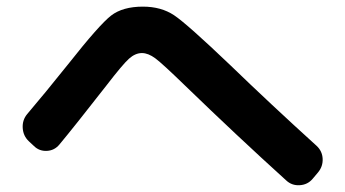

<svg xmlns="http://www.w3.org/2000/svg" viewBox="-20 -633 1040 579"><path d="M82 -193 67 -207Q50 -223 48.5 -247Q47 -271 62 -289Q114 -350 186 -440Q280 -559 315 -586Q350 -613 411 -613Q466 -613 505 -587Q544 -561 675 -436Q796 -319 935 -193Q952 -177 953 -154Q954 -131 939 -113L923 -94Q908 -76 884 -74.5Q860 -73 843 -89Q695 -223 539 -374Q470 -441 448.5 -457Q427 -473 408 -473Q388 -473 369 -456Q350 -439 300 -374Q204 -251 159 -197Q144 -179 121 -178Q98 -177 82 -193Z"/></svg>

Font: Rounded Mplus 1c Bold
Style: Bold
Weight: 700
Version: Version 1.059.20150529